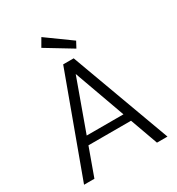

<svg xmlns="http://www.w3.org/2000/svg" viewBox="-211 -1042 1079 1172"><g transform="rotate(-30 328.5 -455.5)"><path d="M35 0 292 -700H366L623 0H549L329 -611L108 0ZM149 -195 170 -252H485L506 -195ZM410 -743 227 -854 260 -911 433 -786Z"/></g></svg>

Font: DM Sans 10pt Light
Style: Regular
Weight: 300
Version: Version 4.004;gftools[0.9.30]